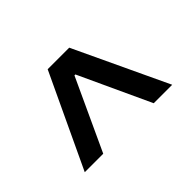

<svg xmlns="http://www.w3.org/2000/svg" viewBox="-141 -731 882 882"><g transform="rotate(45 300.0 -290.0)"><path d="M511 -6 56 -220V-360L511 -574V-454L163 -293V-287L511 -126Z"/></g></svg>

Font: M PLUS Code Latin Expanded SemiBold
Style: Regular
Weight: 600
Width: 7
Designer: Coji Morishita
Foundry: UNDERFOREST DESIGN
Version: Version 1.002; ttfautohint (v1.8.3)